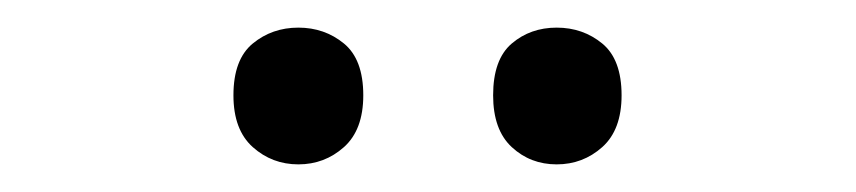

<svg xmlns="http://www.w3.org/2000/svg" viewBox="-20 -750 620 139"><path d="M149 -681Q149 -707 163 -718.5Q177 -730 196 -730Q215 -730 229 -718.5Q243 -707 243 -681Q243 -656 229 -643.5Q215 -631 196 -631Q177 -631 163 -643.5Q149 -656 149 -681ZM337 -681Q337 -707 350.5 -718.5Q364 -730 383 -730Q402 -730 416 -718.5Q430 -707 430 -681Q430 -656 416 -643.5Q402 -631 383 -631Q364 -631 350.5 -643.5Q337 -656 337 -681Z"/></svg>

Font: Noto Sans Carian
Style: Regular
Weight: 400
Designer: Monotype Design Team
Foundry: Monotype Imaging Inc.
Version: Version 2.002; ttfautohint (v1.8.4.7-5d5b)